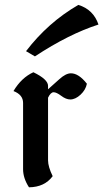

<svg xmlns="http://www.w3.org/2000/svg" viewBox="-20 -756 426 792"><path d="M178.2 -353V-94.7Q178.2 -68.4 197.3 -29.3Q163.6 16.1 99.6 16.6Q75.2 -21 75.2 -58.1V-331.5Q75.2 -365.2 35.6 -380.4Q68.4 -435.5 117.7 -458Q178.2 -428.7 178.2 -401.9V-387.7L224.6 -429.2Q251.5 -453.6 272.5 -453.6Q304.7 -453.6 338.4 -410.6Q333.5 -385.3 312.3 -365.5Q291 -345.7 270 -345.7Q252.4 -345.7 232.7 -360.6Q212.9 -375.5 201.2 -375.5Q189 -375.5 178.2 -353ZM124 -523.4 87.4 -544.9Q178.2 -663.6 303.2 -735.8Q365.2 -716.8 386.2 -654.8Q264.2 -615.7 124 -523.4Z"/></svg>

Font: Balgruf
Style: Regular
Weight: 500
Designer: Paul James MIller
Foundry: High-Logic / Made with FontCreator
Version: Version 1.201;March 28, 2021;FontCreator 13.0.0.2683 64-bit